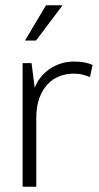

<svg xmlns="http://www.w3.org/2000/svg" viewBox="-20 -710 377 730"><path d="M66 0V-470H100L112 -376Q129 -421 170 -448.5Q211 -476 262 -476Q286 -476 304 -472Q322 -468 332 -463L322 -417Q310 -422 295 -426Q280 -430 260 -430Q231 -430 205.5 -420Q180 -410 160.5 -389Q141 -368 129.5 -336.5Q118 -305 118 -262V0ZM117 -556H75L155 -690H218Z"/></svg>

Font: Mukta Vaani ExtraLight
Style: Regular
Weight: 275
Designer: Noopur Datye, Girish Dalvi, Yashodeep Gholap, Pallavi Karambelkar
Foundry: Ek Type
Version: Version 2.538;PS 1.000;hotconv 16.6.51;makeotf.lib2.5.65220;